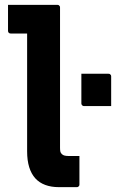

<svg xmlns="http://www.w3.org/2000/svg" viewBox="-20 -770 490 790"><path d="M13 -750Q20.3 -750 40.5 -750Q60.7 -750 86.7 -750Q112.6 -750 139.2 -750Q165.8 -750 186.3 -750Q206.8 -750 216 -750Q220 -750 222 -748.5Q224 -747 225.5 -745Q227 -743 227 -739Q227 -683.9 227 -626.2Q227 -568.5 227 -509.5Q227 -450.6 227 -391.7Q227 -332.8 227 -275.1Q227 -217.4 227 -162.3Q227 -152.6 228.2 -146.8Q229.4 -141 234.3 -136.1Q239.2 -131.3 246.3 -129.7Q253.4 -128.1 263.7 -128.1Q271.4 -128.1 281.2 -128.1Q290.9 -128.1 296.5 -128.1H306.8Q306.8 -101.2 306.8 -69.6Q306.8 -37.9 306.8 -11Q306.8 -7 305.3 -5Q303.8 -3 301.8 -1.5Q299.8 0 295.8 0Q290.2 0 276.2 0Q262.1 0 247 0Q231.9 0 221.9 0Q190.5 0 166.2 -9.1Q141.8 -18.1 125.3 -36.2Q108.8 -54.4 100.2 -82.1Q91.6 -109.9 91.6 -147.3Q91.6 -193.4 91.6 -242.1Q91.6 -290.8 91.6 -340.8Q91.6 -390.8 91.6 -440.7Q91.6 -490.5 91.6 -539.1Q91.6 -587.7 91.6 -632.1H85.7Q81.7 -632.1 69.6 -632.1Q57.4 -632.1 44.1 -632.1Q30.7 -632.1 24 -632.1Q19 -632.1 16 -635.1Q13 -638.1 13 -643.1Q13 -670.1 13 -696.6Q13 -723.1 13 -750ZM437.4 -333.5Q405.9 -333.5 382 -333.5Q358.1 -333.5 325.8 -333.5Q322.8 -333.5 320.3 -335Q317.8 -336.5 316.3 -339Q314.8 -341.5 314.8 -344.5V-466.5Q347.1 -466.5 371 -466.5Q394.9 -466.5 426.4 -466.5Q430.4 -466.5 432.4 -465Q434.4 -463.5 435.9 -461.5Q437.4 -459.5 437.4 -455.5Z"/></svg>

Font: Recursive Sans Linear Light
Style: Regular
Weight: 300
Version: Version 1.085